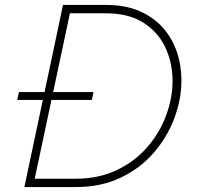

<svg xmlns="http://www.w3.org/2000/svg" viewBox="-20 -760 800 780"><path d="M79 0 154 -354H50L57 -386H161L236 -740H410Q489 -740 546.5 -715Q604 -690 642 -647Q680 -604 698.5 -549Q717 -494 717 -433Q717 -357 688.5 -280.5Q660 -204 605.5 -140.5Q551 -77 471 -38.5Q391 0 287 0ZM353 -354H189L121 -34H287Q382 -34 455.5 -69.5Q529 -105 579 -163Q629 -221 655 -291.5Q681 -362 681 -431Q681 -504 652 -566.5Q623 -629 563 -667.5Q503 -706 410 -706H264L196 -386H360Z"/></svg>

Font: Be Vietnam Pro Thin
Style: Italic
Weight: 100
Italic angle: -12°
Designer: Lam Bao, Tony Le, Vietanh Nguyen
Foundry: Yellow Type Foundry
Version: Version 1.002; ttfautohint (v1.8.3)